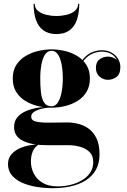

<svg xmlns="http://www.w3.org/2000/svg" viewBox="-20 -729 670 1009"><path d="M259 260Q214 260 171.5 253Q129 246 95.2 230.8Q61.5 215.5 41.8 191.5Q22 167.5 22 134Q22 102.5 39.8 82.2Q57.5 62 83.5 50.5Q109.5 39 135.8 34.5Q162 30 179 30H184.5Q162.5 43 152.5 65.8Q142.5 88.5 142.5 120.5Q142.5 153 157.5 183Q172.5 213 203.8 231.8Q235 250.5 284 250.5Q317.5 250.5 350.5 242.5Q383.5 234.5 410.5 218.5Q437.5 202.5 453.8 178.8Q470 155 470 123Q470 89.5 450.8 70.2Q431.5 51 401.5 42.5Q371.5 34 339 34Q328.5 34 305.2 34Q282 34 259 34Q236 34 225 34Q148 34 101 11.2Q54 -11.5 54 -61.5Q54 -92.5 71.5 -113Q89 -133.5 118 -145.8Q147 -158 182 -163.5Q217 -169 252.5 -169L252 -164Q238 -164 219.5 -161.5Q201 -159 183.8 -153.2Q166.5 -147.5 155.2 -138.2Q144 -129 144 -116Q144 -96 168.8 -90.2Q193.5 -84.5 234.5 -84.5Q252 -84.5 269.2 -84.8Q286.5 -85 303 -85.2Q319.5 -85.5 333.5 -85.5Q361.5 -85.5 391.2 -78.2Q421 -71 446.2 -52.8Q471.5 -34.5 487.2 -1.8Q503 31 503 82Q503 129.5 483.8 163.5Q464.5 197.5 430.8 218.8Q397 240 353 250Q309 260 259 260ZM251 -163Q216 -163 180 -171.5Q144 -180 113.8 -198.2Q83.5 -216.5 65.2 -245.8Q47 -275 47 -316.5Q47 -358 65.2 -387Q83.5 -416 113.8 -434.2Q144 -452.5 180 -461Q216 -469.5 251 -469.5Q286 -469.5 321.5 -461Q357 -452.5 386.8 -434.2Q416.5 -416 434.5 -387Q452.5 -358 452.5 -316.5Q452.5 -275 434.5 -245.8Q416.5 -216.5 386.8 -198.2Q357 -180 321.5 -171.5Q286 -163 251 -163ZM251 -170.5Q271.5 -170.5 284.5 -191Q297.5 -211.5 303.8 -244.8Q310 -278 310 -316.5Q310 -357 303.8 -390.2Q297.5 -423.5 284.5 -442.8Q271.5 -462 251 -462Q230 -462 217 -442.8Q204 -423.5 197.8 -390.2Q191.5 -357 191.5 -316.5Q191.5 -278 195 -244.8Q198.5 -211.5 211.2 -191Q224 -170.5 251 -170.5ZM547 -309.5Q523 -309.5 503.5 -326Q484 -342.5 484 -372.5Q484 -403.5 503.8 -417.5Q523.5 -431.5 547 -431.5Q569.5 -431.5 590.5 -417.5Q611.5 -403.5 611.5 -377H605Q605 -407.5 581 -432.5Q557 -457.5 514 -457.5Q492.5 -457.5 467.8 -447.8Q443 -438 422.5 -414Q402 -390 392 -348L386.5 -351.5Q396.5 -395 418 -420Q439.5 -445 465.2 -455Q491 -465 513.5 -465Q545.5 -465 567.5 -452Q589.5 -439 601 -418.8Q612.5 -398.5 612.5 -377Q612.5 -339.5 592 -324.5Q571.5 -309.5 547 -309.5ZM276.5 -550Q234 -550 207.5 -569.8Q181 -589.5 168.8 -625.2Q156.5 -661 156.5 -709H162.5Q162.5 -686 179.8 -671.8Q197 -657.5 223.2 -651.2Q249.5 -645 276.5 -645Q303.5 -645 329.8 -651.2Q356 -657.5 373.2 -671.8Q390.5 -686 390.5 -709H396.5Q396.5 -661 384.2 -625.2Q372 -589.5 345.5 -569.8Q319 -550 276.5 -550Z"/></svg>

Font: Bodoni Moda 28pt
Style: Bold
Weight: 700
Designer: Owen Earl
Foundry: indestructible type
Version: Version 2.005